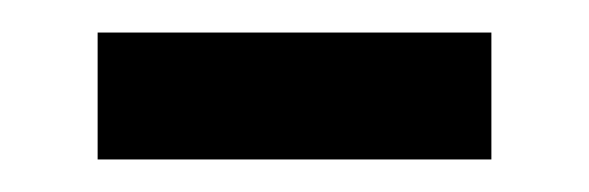

<svg xmlns="http://www.w3.org/2000/svg" viewBox="-20 -327 362 118"><path d="M40 -229V-307H282V-229Z"/></svg>

Font: Noto Sans Symbols 2
Style: Regular
Weight: 400
Designer: Monotype Design Team
Foundry: Monotype Imaging Inc.
Version: Version 2.008; ttfautohint (v1.8.4.7-5d5b)